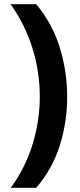

<svg xmlns="http://www.w3.org/2000/svg" viewBox="-20 -734 379 912"><path d="M299 -274Q299 -153 263.5 -41.5Q228 70 152 158H31Q99 66 134 -46.5Q169 -159 169 -275Q169 -394 133.5 -507Q98 -620 30 -714H152Q228 -623 263.5 -509.5Q299 -396 299 -274Z"/></svg>

Font: Noto Sans Thaana
Style: Bold
Weight: 700
Designer: David Williams
Foundry: Google Inc.
Version: Version 3.001; ttfautohint (v1.8.4.7-5d5b)